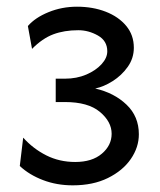

<svg xmlns="http://www.w3.org/2000/svg" viewBox="-20 -553 484 582"><path d="M200.7 8.8Q151.9 8.8 110.4 -7.1Q68.8 -22.9 40 -49.8L50.3 -135.7Q80.6 -102.1 120.4 -82Q160.2 -62 208 -62Q259.3 -62 288.8 -87.2Q318.4 -112.3 318.4 -147.5Q318.4 -184.1 282.7 -213.9Q247.1 -243.7 176.8 -243.7H148.9V-314.5H176.8Q212.4 -314.5 241.5 -326.9Q270.5 -339.4 287.8 -358.4Q305.2 -377.4 305.2 -397.5Q305.2 -429.2 276.9 -445.3Q248.5 -461.4 217.3 -461.4Q174.8 -461.4 141.6 -449Q108.4 -436.5 77.1 -404.8L64.5 -474.1Q86.4 -499.5 127 -516.1Q167.5 -532.7 213.4 -532.7Q261.2 -532.7 300.3 -517.6Q339.4 -502.4 362.5 -474.6Q385.7 -446.8 385.7 -408.2Q385.7 -376.5 367.2 -350.3Q348.6 -324.2 321.5 -307.1Q294.4 -290 268.6 -284.7Q326.2 -271.5 363.5 -235.8Q400.9 -200.2 400.9 -146Q400.9 -106.4 376.5 -71Q352.1 -35.6 307.1 -13.4Q262.2 8.8 200.7 8.8Z"/></svg>

Font: Harmattan Medium
Style: Regular
Weight: 500
Designer: George W. Nuss III and SIL International
Foundry: SIL International
Version: Version 4.000